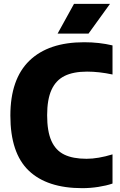

<svg xmlns="http://www.w3.org/2000/svg" viewBox="-20 -970 627 1000"><path d="M34 -368Q34 -558 133.2 -654Q232.5 -750 418 -750Q497 -750 566 -733.5V-582Q496 -597 433.5 -597Q362 -597 316.5 -574.5Q271 -552 248.2 -502Q225.5 -452 225.5 -370Q225.5 -286 247.8 -236.2Q270 -186.5 314.8 -164.8Q359.5 -143 431 -143Q490.5 -143 566 -166V-14Q534 -3 492 3.5Q450 10 408.5 10Q225 10 129.5 -81.5Q34 -173 34 -368ZM280 -795 365.5 -950H553L441 -795Z"/></svg>

Font: Encode Sans Semi Condensed ExBd
Style: Regular
Weight: 800
Width: 4
Designer: Multiple Designers
Foundry: Impallari Type
Version: Version 2.000